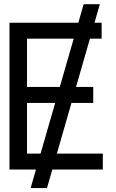

<svg xmlns="http://www.w3.org/2000/svg" viewBox="-20 -830 568 940"><path d="M468.8 -809.6 210 90.8H129.9L389.6 -809.6ZM26.4 0V-718.8H477.5V-640.6H112.3V-404.3H436.5V-326.2H112.3V-78.1H483.4V0Z"/></svg>

Font: Inter Display V
Style: Regular
Weight: 400
Designer: Rasmus Andersson
Foundry: rsms
Version: Version 3.015;git-src